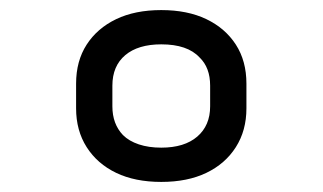

<svg xmlns="http://www.w3.org/2000/svg" viewBox="-20 -730 640 381"><path d="M300 -710Q352 -710 389.5 -692Q427 -674 448 -641.5Q469 -609 469 -564V-515Q469 -471 448 -438Q427 -405 389.5 -387Q352 -369 300 -369Q248 -369 210.5 -387Q173 -405 152 -438Q131 -471 131 -515V-564Q131 -609 152 -641.5Q173 -674 210.5 -692Q248 -710 300 -710ZM300 -437Q346 -437 371.5 -459Q397 -481 397 -519V-560Q397 -596 376 -616Q364 -629 345 -635.5Q326 -642 300 -642Q254 -642 228.5 -620.5Q203 -599 203 -560V-519Q203 -484 224 -462Q236 -450 255.5 -443.5Q275 -437 300 -437Z"/></svg>

Font: Rec Mono Linear
Style: Regular
Weight: 400
Monospace: yes
Version: Version 1.085; ttfautohint (v1.8.4.7-5d5b)